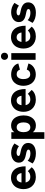

<svg xmlns="http://www.w3.org/2000/svg" viewBox="1533 -2307 960 4066"><g transform="rotate(-90 2013.0 -274.0)"><path d="M302 -112C258 -112 226 -127 206 -156C194 -171 186 -190 182 -212H524C524 -259 519 -308 508 -344C478 -455 400 -521 281 -521C189 -521 113 -473 74 -400C52 -356 41 -309 41 -255C41 -184 62 -122 101 -78C145 -27 214 5 296 5C386 5 464 -27 504 -84L421 -165C393 -128 354 -113 302 -112ZM280 -402C321 -401 350 -383 367 -346C373 -333 378 -317 381 -299H181C184 -319 190 -337 198 -352C213 -384 241 -402 280 -402Z M798 6C923 6 1019 -47 1019 -159C1019 -280 888 -307 831 -318C780 -328 743 -335 743 -362C743 -389 774 -403 815 -403C857 -403 908 -386 950 -353L1008 -448C946 -498 877 -518 811 -518C703 -518 601 -464 601 -356C601 -237 717 -216 783 -203C834 -193 878 -184 878 -151C878 -124 847 -110 794 -110C732 -111 679 -131 643 -168L584 -64C636 -18 713 6 798 6Z M1579 -384C1546 -470 1478 -519 1388 -519C1322 -519 1276 -493 1246 -449V-514H1105V186H1246V-59C1276 -18 1322 6 1388 6C1484 6 1546 -48 1578 -124C1595 -165 1602 -211 1602 -255C1602 -298 1594 -345 1579 -384ZM1436 -165C1418 -129 1388 -112 1350 -112C1311 -112 1285 -130 1269 -159C1254 -185 1247 -218 1247 -257C1247 -294 1254 -324 1266 -348C1283 -381 1309 -401 1351 -401C1392 -401 1419 -381 1435 -350C1448 -325 1454 -295 1454 -257C1454 -228 1449 -192 1436 -165Z M1939 -112C1895 -112 1863 -127 1843 -156C1831 -171 1823 -190 1819 -212H2161C2161 -259 2156 -308 2145 -344C2115 -455 2037 -521 1918 -521C1826 -521 1750 -473 1711 -400C1689 -356 1678 -309 1678 -255C1678 -184 1699 -122 1738 -78C1782 -27 1851 5 1933 5C2023 5 2101 -27 2141 -84L2058 -165C2030 -128 1991 -113 1939 -112ZM1917 -402C1958 -401 1987 -383 2004 -346C2010 -333 2015 -317 2018 -299H1818C1821 -319 1827 -337 1835 -352C1850 -384 1878 -402 1917 -402Z M2469 4C2585 4 2678 -60 2702 -152L2572 -187C2555 -137 2524 -114 2471 -114C2417 -114 2385 -153 2375 -211C2372 -226 2371 -243 2371 -260C2371 -279 2373 -300 2378 -317C2390 -368 2421 -401 2476 -401C2525 -400 2555 -379 2572 -332L2702 -366C2679 -458 2586 -518 2468 -518C2347 -518 2261 -446 2237 -331C2232 -309 2229 -284 2229 -259C2229 -235 2232 -211 2236 -189C2260 -71 2346 4 2469 4Z M2854 -583C2898 -583 2930 -615 2930 -659C2930 -703 2899 -734 2854 -734C2810 -734 2778 -703 2778 -659C2778 -615 2810 -583 2854 -583ZM2780 0H2921V-515H2780Z M3279 -112C3235 -112 3203 -127 3183 -156C3171 -171 3163 -190 3159 -212H3501C3501 -259 3496 -308 3485 -344C3455 -455 3377 -521 3258 -521C3166 -521 3090 -473 3051 -400C3029 -356 3018 -309 3018 -255C3018 -184 3039 -122 3078 -78C3122 -27 3191 5 3273 5C3363 5 3441 -27 3481 -84L3398 -165C3370 -128 3331 -113 3279 -112ZM3257 -402C3298 -401 3327 -383 3344 -346C3350 -333 3355 -317 3358 -299H3158C3161 -319 3167 -337 3175 -352C3190 -384 3218 -402 3257 -402Z M3775 6C3900 6 3996 -47 3996 -159C3996 -280 3865 -307 3808 -318C3757 -328 3720 -335 3720 -362C3720 -389 3751 -403 3792 -403C3834 -403 3885 -386 3927 -353L3985 -448C3923 -498 3854 -518 3788 -518C3680 -518 3578 -464 3578 -356C3578 -237 3694 -216 3760 -203C3811 -193 3855 -184 3855 -151C3855 -124 3824 -110 3771 -110C3709 -111 3656 -131 3620 -168L3561 -64C3613 -18 3690 6 3775 6Z"/></g></svg>

Font: Arthouse Owned
Style: Bold
Weight: 700
Designer: Jeremy Tribby
Foundry: Tribby Type
Version: Version 1.000;PS 001.000;hotconv 1.0.88;makeotf.lib2.5.64775